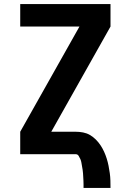

<svg xmlns="http://www.w3.org/2000/svg" viewBox="-20 -755 640 940"><path d="M389 165Q389 156 389 147Q389 138 388.5 129Q388 120 387.5 111.5Q387 103 386.5 94Q386 85 384.5 76Q383 67 381.5 58.5Q380 50 378.5 41Q377 32 373.5 24Q370 16 365 8Q360 0 351 0H79V-110L369 -625H79V-735H521V-625L231 -110H351Q369 -110 387 -106.5Q405 -103 420.5 -94Q436 -85 449 -72Q462 -59 472 -44Q482 -29 489.5 -12.5Q497 4 502.5 21.5Q508 39 511.5 57Q515 75 517.5 93Q520 111 520.5 129Q521 147 521 165Z"/></svg>

Font: Iosevka Custom XBdEx
Style: Regular
Weight: 800
Width: 7
Monospace: yes
Designer: Belleve Invis
Foundry: Belleve Invis
Version: Version 11.2.4; ttfautohint (v1.8.4)